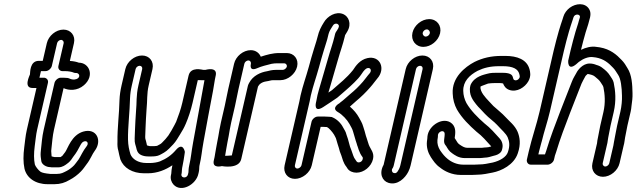

<svg xmlns="http://www.w3.org/2000/svg" viewBox="-20 -798 3097 934"><path d="M231.3 16H264.3C284.1 16 299.3 3.8 305.8 -1.2C324.8 -14.2 331.7 -29.6 335.7 -34.6C369.8 -77.1 370.8 -104.9 388.9 -110.1C405.1 -114.9 411.6 -100.5 402.5 -88.1C382.9 -63.2 372.9 -38.4 363 -23.2C351.4 -8.3 346.2 0.3 340.5 6.1C330.2 16.9 315.3 28.2 303.2 34.1C288 41.4 278.9 48 256.9 48H224.2C200.4 45.6 185.3 42.8 177.1 37.5C165.7 29.3 151.6 10.4 149.4 1.6C144.3 -22.8 144.5 -52.9 148.8 -86.3C152.8 -113.3 154.7 -141.4 160.6 -167L213.2 -395C216.7 -410.1 204.7 -420 194 -420H171.8C173.7 -428.3 177.4 -444.5 179.2 -452H201.4C216.5 -452 229.6 -466.3 232.1 -477L257.8 -588C259.7 -596.6 269.1 -604 276.9 -604C285.3 -604 291.5 -595.8 289.7 -588L264.1 -477C260.6 -461.9 272.6 -452 283.4 -452H296.4C312.2 -452 330 -448.8 337.9 -445C340.7 -443.7 344.3 -443 347.3 -443H350.3C363.4 -443 372 -428.4 359.5 -417.4C352.6 -411.4 335 -407.5 318.2 -415.8C315.4 -417.4 309 -418.7 309 -418.7C294.3 -420 295.8 -420 289 -420H276C260.8 -420 247.7 -405.7 245.2 -395L192.6 -167C184.2 -130.8 182.6 -98.3 179.1 -68.9L177.8 -54.5C176.8 -43.1 178.7 -26.9 181 -13.7C183.7 2.5 205.5 15 223.5 15C225.9 15 229.1 16 231.3 16ZM207.8 -588 187.9 -502H168.9C123.7 -502 127.3 -443.7 125.7 -436C124.3 -430.7 92.6 -370 138.4 -370H157.4L110.6 -167C103.3 -135.6 101.7 -106.7 98 -81.7C93 -43.6 92.5 -8.6 99.1 22.4C109.7 67.4 152.2 98 211.4 98H245.4C273.2 98 296.5 90.5 318.6 77.2C338.6 67 358.9 51.4 373.8 35.9C386.8 22.6 394.9 8.7 401.6 0.4C419.6 -22 429.5 -50 440.6 -63.9C478.6 -113.6 450.3 -176.9 385 -157.9C328.2 -141.3 310.1 -76.3 297.5 -58.7C287 -45.3 283.3 -40 283.2 -40C280.7 -38.4 277 -35.2 274.7 -34H245.5C243.8 -34.2 232 -36.5 231 -37.4C230.2 -45 229.7 -53.6 229.1 -63.4L230.2 -75.1C233.7 -105.1 235.6 -136.9 242.6 -167L289.2 -369.2C314.9 -357.4 355.7 -355.1 388.5 -383.6C441.5 -429.6 414.4 -493 363.3 -493.1C352 -497.5 337.3 -500.5 319.8 -501.6L339.7 -588C348.2 -624.7 324.2 -654 288.5 -654C252.2 -654 216 -623.9 207.8 -588Z M639.7 -462C641.6 -470.6 650.7 -478 659.4 -478C668 -478 673.6 -470.6 671.7 -462L653.4 -383C641.3 -330.6 646.1 -299.1 641.7 -257.4L638.8 -211.9C637.2 -187 636.1 -146.6 635.1 -124.5C634 -100.8 640.3 -91.2 642.6 -80C644.7 -70.1 648.1 -52.1 666.8 -43.8C676.1 -39.7 686.1 -37 701.5 -37H717.5C727.7 -37 745.2 -37.9 755.9 -43.6C768.4 -50.2 785.8 -58 802.6 -75.2C815.9 -88.5 829.8 -101.7 841 -120L857 -146C867.3 -162.7 874.6 -174.7 883.8 -196.1C896.6 -225.8 908.3 -261.4 916.8 -298L942.2 -408.2C947.6 -408.2 951.3 -408.2 957.9 -408C962 -408 967.8 -408.1 974.7 -408C957.2 -309.3 937.9 -208 919.5 -105.8C909.5 -51.1 910.3 -35.8 900.2 8C896.7 22.9 897.3 34.6 896.7 40.4L895.1 47C895 47.5 894.9 48.1 894.9 48.5C891 71.1 861.2 69.6 862.2 51.3L863.6 45C863.9 43.7 864.2 41.9 864.2 40.9L865 28.7C865.3 22.9 866.3 16 868.4 7C872.6 -11.5 874.7 -29.2 877.3 -44.8C878.6 -50.6 879 -54.1 879.3 -59.1C879.3 -59.1 870.7 -109.3 835.6 -68.3C813.3 -42.3 789.4 -26 757.9 -12.9C746 -8.4 726.4 -5 710.2 -5H693.2C650.2 -5 623.4 -25.3 614.6 -47.6C608.3 -68.4 603.3 -90.2 602.7 -119.1C601.6 -179.1 611.4 -255.6 612.6 -320.9C613.6 -342.2 615.8 -358.6 621.4 -383ZM818.6 5.9C818.6 5.9 818.6 6.1 818.4 7C814.8 22.3 813.9 34.5 813.1 47.1L811.8 53C807.5 71.4 813.8 88.6 824 99.8C861.4 141.1 935.2 99.3 945.3 46.3L947 39C950.2 25.2 948.6 14.7 950.2 8C961.3 -40.3 960.6 -56.9 970 -108.2C985 -191.5 1000.7 -275 1016.2 -356C1021.3 -382.8 1023.9 -406.7 1028.6 -427L1029.3 -430C1039.9 -476.2 979 -458 979 -458C975.1 -458 971 -458 970 -458C964.2 -458.1 907.8 -475.8 897.3 -430L866.8 -298C859.4 -265.8 848.2 -235.1 836.8 -205.4C830.9 -192 824.9 -183.7 814 -163L799.2 -139.1C788.8 -125.1 782 -117.7 769.2 -104.9C762.3 -97.7 758.4 -95.9 743.9 -88.4C740 -87.8 731 -87 729.1 -87H713.1C705.6 -87 708.3 -87.1 695 -90.8C694.9 -91.1 694 -95.4 693 -100C689 -120.4 685.8 -120.4 686.4 -133.5C687.4 -156.7 688.5 -196.8 690 -220.1L692.8 -264.6C697.6 -311 693.5 -340.2 703.4 -383L721.7 -462C730.1 -498.4 707.3 -528 670.9 -528C634.5 -528 598.1 -498.4 589.7 -462L571.4 -383C565.2 -355.9 562.3 -334.7 561.3 -311.1C560.3 -248.5 550.3 -173.4 551.4 -107.8C550.7 -92.8 551.5 -77.3 555.8 -64.3C558.1 -55.1 561.2 -35.9 565.6 -22.4C581.3 18.5 623.3 45 681.6 45H698.6C746 45 785.7 27.9 818.6 5.9Z M1086.7 -107C1088.8 -116.2 1090.7 -126.1 1092.3 -135.6L1098.1 -169.4C1100.2 -181.5 1102.5 -192.6 1104.6 -202L1123.3 -283C1130.3 -313.3 1134.2 -338.9 1140.3 -365L1168.7 -488C1170.7 -496.6 1179.7 -504 1188.4 -504C1196 -504 1202.2 -496.9 1200.6 -487.5C1200.6 -487.5 1189.4 -447.6 1231.9 -466.6C1251.8 -475.6 1276.1 -481.2 1301.2 -487.6C1311.9 -489.4 1319.1 -490 1328.1 -490H1363.1C1370.7 -490 1377.2 -481.7 1375.4 -474C1373.7 -466.3 1363.4 -458 1355.7 -458H1320.7C1303.7 -458 1289.6 -454.2 1279.1 -451.5C1247.5 -446.5 1210.2 -429.8 1192.1 -394.9C1189.8 -390.4 1186.9 -385.3 1186 -381L1107.7 -41.9C1094.9 -40.6 1081.6 -40.2 1075.1 -40C1078.4 -57.2 1083.4 -92.8 1086.7 -107ZM1023.7 -33.5 1020.2 -18C1010.5 23.6 1059.2 10 1059.2 10C1059.2 10 1141.9 26.5 1153.5 -24L1235 -376.7C1240.7 -388.2 1253.3 -399.1 1276.4 -402.3C1290.6 -404.2 1297.4 -408 1309.2 -408H1344.2C1379.8 -408 1417.1 -437.8 1425.4 -474C1433.8 -510.2 1410.4 -540 1374.7 -540H1339.7C1305.2 -540 1278.5 -531.7 1248.5 -522.2C1242 -538.9 1224.8 -554 1199.9 -554C1163.6 -554 1127.1 -524.4 1118.7 -488L1090.3 -365C1083.6 -336.3 1079.8 -310.9 1073.3 -283L1054.6 -202C1052.2 -191.4 1049.9 -179.8 1047.5 -166.6L1041.6 -132.4C1040.2 -123.2 1038.6 -115.1 1036.7 -107C1033.3 -92.3 1028.2 -57 1026.3 -49C1025.1 -43.6 1025.6 -41.7 1023.7 -33.5Z M1518.4 -305 1516.6 -297C1516.6 -297 1505.7 -247.4 1552 -277C1575 -291.7 1596.7 -306.5 1618.8 -321.5C1620.1 -322.3 1621.7 -323.6 1622.6 -324.4C1649 -348 1676.7 -370 1704.5 -397.7C1717.5 -410.5 1729.6 -423.7 1737.8 -436.4C1751 -456.8 1759.6 -464.9 1767.5 -466.7C1783.3 -470.2 1788.8 -454.5 1778.9 -442.3C1764.2 -425.7 1756.3 -412.6 1745.5 -400.6C1725.9 -378 1706.1 -358.6 1684 -340.7C1664.8 -325.1 1653.1 -312.1 1636.1 -300.1C1634.2 -298.7 1632.5 -297.2 1630.9 -295.5C1630.5 -295.3 1588.7 -272.7 1624.1 -252.6C1644.9 -240.9 1668.8 -215.5 1680.1 -194.8C1687.7 -180.1 1693.7 -172.2 1697.4 -158.4C1702.1 -143.5 1706.5 -125.7 1710.5 -113.7L1715.3 -99.1C1716.7 -92.8 1718.3 -88.9 1719.5 -86L1725.2 -68.5C1729.4 -57 1734.4 -45.9 1742.5 -35.3C1745.3 -31.7 1745.7 -29.2 1744.5 -24C1742.3 -14.5 1734.1 -8 1725.3 -8C1714.3 -8 1713.4 -16.2 1708.8 -21.5C1700.2 -31.4 1696.7 -47.4 1689.1 -67.9C1687.1 -73.4 1684.2 -80.1 1682.7 -84.7L1678.6 -99.7C1675.4 -114.3 1670 -130.2 1665.9 -141.5C1661.3 -160 1655.7 -165.2 1652.2 -172.5C1643.4 -190.7 1625.4 -216.5 1593.8 -228.8C1592.9 -229.1 1582.3 -230 1581.5 -230C1573.4 -230.8 1568.1 -231 1560.3 -231H1526.3C1511.2 -231 1498 -216.7 1495.6 -206L1446.6 6C1444.8 13.7 1434.9 22 1426.4 22C1418.6 22 1412.6 14.6 1414.6 6L1486.4 -305C1488.4 -313.8 1490.7 -325.3 1492.1 -333.8C1502.8 -380 1517.9 -420.5 1531.5 -469.9L1543.5 -513.3C1552.9 -543.3 1559.4 -569 1567.8 -593.1C1571.3 -603.1 1573.4 -612.7 1574.9 -619C1579.9 -640.5 1582.4 -646.5 1592 -661.7L1598.3 -671.7C1598.7 -672.3 1599.1 -673.1 1599.4 -673.5C1608.8 -690.9 1637.4 -683.1 1625.9 -660.9L1620.1 -651.2C1614.9 -643.3 1611.7 -639.6 1609.7 -631L1607.1 -620C1600 -588.9 1585.4 -548.8 1575.3 -512.2C1562.1 -464.9 1544.1 -406.1 1531.7 -362.5C1528.8 -353 1526.7 -345.3 1524.6 -336C1522.1 -325.4 1520.7 -314.9 1518.4 -305ZM1568.6 -180C1569.4 -180 1569.9 -180 1570.5 -180C1579.7 -175.9 1596.4 -157 1605.2 -142.7C1610.4 -132.2 1614.2 -127.2 1615.8 -119.8C1618.7 -106.5 1625.4 -89.9 1628.6 -77.8L1633 -61.3C1635.5 -53.6 1637.2 -49.1 1640.5 -41.6C1645.9 -26.7 1649.1 -6 1665.8 14.5L1670.2 21.5C1678.8 34.8 1696.1 42 1713.8 42C1750.9 42 1786.2 12 1794.5 -24C1801.8 -55.5 1782.6 -71.1 1774.2 -93.5L1768.5 -111.1C1766.9 -116 1766.2 -118.6 1765 -122.3L1760 -137.3C1756.8 -151.5 1751.2 -168.4 1747.1 -181.5C1741.7 -200.9 1733 -213.3 1726.9 -225.2C1716.1 -244.9 1701.2 -262.9 1682.1 -279.4C1692.4 -288.2 1701.4 -296.6 1711.8 -305.8C1735.6 -325.2 1760.2 -349.2 1781.1 -373.4C1795.8 -389.7 1805.9 -405.4 1814.6 -415.1C1858 -463.5 1829.5 -529.2 1767.2 -515.3C1730.6 -507.2 1710.3 -477.3 1697.1 -457.1C1665.1 -417.3 1634.5 -394.5 1594.7 -359.2C1588.9 -355.3 1584.2 -352.1 1577.5 -347.6C1582.1 -364.5 1581.4 -361.2 1589.8 -389.3C1600.8 -426.1 1613.8 -470.7 1624.7 -509.8C1634 -543.5 1648.8 -583.9 1657.1 -620L1658.8 -627.2C1659.2 -627.9 1661.6 -631.6 1662.7 -633.5L1669.3 -644.5C1692.4 -683.3 1675 -718.7 1649.9 -729.3C1613.4 -744.8 1572 -718.2 1555.7 -689.5C1541.8 -667.5 1531.4 -647.1 1524.9 -619C1523.9 -614.5 1522.3 -608.8 1519.2 -598.3C1510.2 -572.2 1503.1 -544.2 1494.3 -516.7L1482 -472.1C1469.2 -425.4 1453.5 -383.5 1441.9 -333C1439.6 -323.1 1438.4 -313.4 1436.4 -305L1364.6 6C1356.3 41.8 1378.5 72 1414.9 72C1450.5 72 1488.1 42.7 1496.6 6L1539.8 -181H1548.8C1556.7 -181 1562.2 -180 1568.6 -180Z M2003.7 -462C2005.6 -470.6 2014.7 -478 2023.4 -478C2032 -478 2037.7 -470.6 2035.7 -462L1927.6 6C1926.2 12.2 1923.8 18.8 1920.9 24.7C1911.4 43.5 1904.8 46.5 1894.7 43.4C1888.5 41.5 1883.7 32.3 1887.9 23.2C1888.6 21.9 1892.8 18 1895.6 6ZM1953.7 -462 1846.1 3.7C1822.9 45.2 1839 82.2 1870.1 91.6C1914.2 104.8 1950.8 68.1 1966.1 37.8C1971.4 27.3 1975.2 16.5 1977.6 6L2085.7 -462C2094.1 -498.4 2071.3 -528 2034.9 -528C1998.5 -528 1962.1 -498.4 1953.7 -462ZM2036.5 -639C2038.5 -647.6 2047.6 -655 2056.2 -655C2065.3 -655 2073 -645.3 2070.8 -636C2068.8 -627.4 2059.8 -620 2051.1 -620C2042 -620 2034.4 -629.7 2036.5 -639ZM1986.5 -639C1977.9 -601.6 2002 -570 2039.6 -570C2075.9 -570 2112.4 -599.6 2120.8 -636C2129.5 -673.4 2105.3 -705 2067.8 -705C2031.4 -705 1994.9 -675.4 1986.5 -639Z M2287.3 3H2233.3C2202.8 3 2175.8 -9.8 2157.9 -24.6C2143.4 -36.5 2134.2 -47.5 2121 -66.6C2111.4 -82 2106.3 -99.2 2107.9 -116.6C2110.2 -127.8 2110.5 -136 2110.5 -142.1C2113.1 -155.6 2130.7 -164.9 2139.3 -156.8C2144.4 -151.9 2144.3 -147.1 2140.7 -119.7C2137.9 -98.3 2148.3 -90.8 2150.1 -88C2157.3 -75.8 2164.3 -62.4 2179.5 -52.4C2190.2 -45 2210.2 -29 2240.7 -29H2313.7C2321.3 -29 2329.7 -30.4 2336.5 -31C2354.1 -31.3 2367.5 -36.3 2377 -39L2392.3 -43.1C2405.6 -47.2 2419 -56.1 2422.2 -70L2423.8 -77C2428.1 -95.7 2420.5 -114.3 2410.1 -125C2388.4 -148.8 2366 -175.4 2336.8 -197.6C2302.4 -228 2270.6 -259.8 2249.1 -296.5C2239.7 -314.3 2233.9 -334.7 2233.5 -356.1C2232.6 -402 2263.5 -432.2 2303.2 -453.4C2333.1 -468 2365 -476 2407.9 -476H2426.9C2476 -476 2499.7 -462.1 2505.9 -438.8C2509.1 -427 2509.2 -423.4 2506.4 -418.4C2502 -410.6 2493.1 -404.8 2483.6 -408.2C2478.4 -410.1 2477.9 -410.8 2474.3 -424.2C2469.5 -441.9 2444 -444 2419.5 -444H2400.5C2385.7 -444 2366.3 -444.2 2348.4 -438.7C2336.5 -435 2289.5 -427.3 2270.1 -387.1C2269.2 -385.1 2268.3 -382.6 2268 -381C2257.8 -337 2283.2 -307.4 2295.6 -291.3C2302.1 -282.9 2310.2 -274 2317 -267.6L2339.1 -244C2358.8 -223 2383.5 -206.8 2399.1 -189.3C2419.5 -166.5 2440.9 -149.5 2449.9 -129.4C2457.8 -109.6 2461.5 -89.3 2450.5 -57.7C2442.7 -34.1 2412.8 -16 2377.2 -7.4C2353 -2.7 2334.6 2 2310.5 2C2302.6 2 2294.5 3 2287.3 3ZM2324.1 -79H2252.2C2239.7 -79 2227.2 -86.8 2214.7 -95.6C2207.8 -100.1 2203.2 -107.6 2195.9 -120.1C2193.9 -123.2 2193.2 -124.2 2191.9 -126.5C2194.6 -146.8 2200.2 -176.2 2179.2 -196.2C2139.5 -233.8 2065.6 -189.9 2059.4 -135.1C2058.7 -129.3 2059 -121.3 2057.6 -115C2057.4 -114.3 2057.2 -113 2057 -112.1C2053.4 -79.9 2063 -53.8 2076 -33.4C2088.3 -15.4 2098.8 1.9 2120.6 17.1C2142.5 34.9 2177.9 53 2221.8 53H2275.8C2283.6 53 2291.4 52.7 2300 52C2329.3 51.8 2355.5 45.5 2376.3 41.5C2418.6 33.4 2480.2 4.2 2498.9 -52.3C2514.5 -96.9 2508.4 -131.4 2498.1 -156.6C2483.9 -189.3 2457.9 -207.7 2440.9 -226.7C2422.1 -247.7 2399.2 -264.5 2380 -282.4L2357.9 -306C2341.9 -323.1 2314.9 -350.8 2317.2 -376.6C2321 -379.6 2334.1 -383.8 2354.1 -391.5C2359.4 -392.8 2377.3 -394 2389 -394H2408C2415.9 -394 2420 -393.5 2427.3 -392C2431.1 -381.2 2439.6 -367 2456.9 -360.8C2494.9 -347.1 2534.1 -374 2550.2 -402.6C2564.7 -428.4 2558.9 -449.8 2555.8 -461.2C2543 -508.9 2495.3 -526 2438.4 -526H2419.4C2369.5 -526 2327.5 -516 2288.2 -496.7C2241.2 -471.9 2177.6 -420.5 2182.2 -343.3C2182.9 -314.8 2190.6 -288.1 2202.7 -265.5C2228 -221.9 2263.1 -188.1 2298.4 -156.8C2298.7 -156.6 2299.1 -156.2 2299.5 -156C2326.2 -135.8 2345.3 -112.8 2368.8 -87C2369.7 -86.1 2369.1 -86.8 2369.9 -85.8C2359.7 -82.8 2353.7 -81 2346.7 -81C2338.7 -81 2333.9 -79.9 2324.1 -79Z M2609.3 -88C2612.2 -100.7 2614.4 -105.5 2615.9 -112C2625.6 -154.2 2643.4 -205.3 2655.1 -256L2723.2 -551C2730.6 -583.2 2739.5 -615.1 2747.8 -644.8C2754.6 -669.3 2758.4 -677.6 2765.7 -700.9L2769.6 -713.2C2775.5 -733.7 2806.9 -730.3 2800.4 -711.5L2796.5 -699.1C2796.3 -698.4 2796 -697.5 2795.9 -697C2791.7 -678.9 2786.9 -669 2779.5 -643.3C2771.3 -613.6 2763 -584.9 2755.4 -552L2744.1 -503C2744.1 -503 2739.6 -450.3 2782.7 -485.3C2787 -488.8 2792 -493.2 2795.8 -496.8C2817.8 -513.2 2842.9 -522.9 2864 -520.2L2879 -518.3C2917.4 -511.3 2940.2 -492.2 2963 -467.7C2971.9 -459 2978.9 -445.6 2986.8 -434.1C3000.3 -414.4 3004.9 -372.5 3005.6 -332.7C3006.5 -311.8 3003.9 -281.2 2997.9 -255L2981.9 -186C2978.4 -170.8 2973.4 -140.4 2970.8 -129C2966.4 -109.8 2965.8 -98.6 2963.8 -90L2943.9 -4C2941.9 4.6 2932.5 12 2924.7 12C2916.4 12 2910.1 3.8 2911.9 -4L2934.8 -103C2936.7 -111.5 2936.5 -119 2938.8 -129C2942.4 -144.9 2947 -173.4 2949.9 -186L2965.4 -253C2978.3 -308.6 2973.6 -357.4 2965.3 -396.2C2963.8 -403.1 2961.2 -408 2957.8 -414.1L2947.3 -430.2C2938.2 -445.5 2923.7 -457.9 2911.7 -466.8C2902.9 -474.2 2892.6 -479.2 2881.9 -481.9C2870.4 -486.6 2860.2 -489 2847.9 -489C2813.6 -489 2789.5 -455.4 2784.1 -443.6C2780 -434.7 2768.5 -419.2 2761.5 -399.7C2742.9 -354.5 2726.2 -307.3 2705.7 -257.1C2681.5 -194.1 2656.5 -129.1 2636.7 -62.9C2634.3 -56.9 2632.3 -51.1 2631.1 -47H2598.9L2601.9 -60C2603.6 -67.6 2606.9 -77.6 2609.3 -88ZM2551.9 -60 2543.1 -22C2540.6 -11.3 2547.2 3 2562.3 3H2644.3C2655 3 2671.6 -6.9 2675.1 -22L2679.5 -41C2680 -43.1 2683.5 -51.9 2685.4 -58.3C2704.5 -122.4 2728.5 -184.9 2753.1 -248.9C2773.8 -299.8 2791.3 -348.7 2809 -391.5C2813.6 -402.6 2818.1 -408.5 2828.3 -428.4C2830.7 -431.1 2835 -435.3 2839 -438.3C2854 -435.4 2865.5 -432.7 2873.7 -425.7C2885.3 -415.7 2895.2 -408.7 2901.8 -397.8L2912 -382C2912.6 -380.8 2913.7 -378.6 2915.2 -374.7C2922.3 -340.7 2925.9 -298.4 2915.4 -253L2899.9 -186C2896.3 -170.1 2891.7 -141.6 2888.8 -129C2886.5 -119.2 2885 -110.1 2884.3 -101L2861.9 -4C2853.5 32.7 2877.5 62 2913.2 62C2949.5 62 2985.6 31.9 2993.9 -4L3013.5 -88.9C3018.1 -103.7 3018.8 -120.5 3020.8 -129C3024.2 -143.7 3029.2 -174 3031.9 -186L3047.9 -255C3049.9 -263.7 3051.1 -271.9 3051.9 -281.9C3054.9 -302.3 3057.8 -324.4 3056.9 -345.3C3056.2 -385.1 3053.9 -434.3 3032 -467.1C3025.4 -479 3016.1 -493.9 3003.8 -506.3C2980 -531.6 2949 -558.9 2897.7 -567.7L2882.4 -569.7C2856.7 -574.4 2829.3 -566.7 2806.3 -555.6C2813 -584.3 2821 -612.4 2828.9 -640.7C2834.9 -661.8 2840.2 -672.7 2845.7 -695.9C2853.4 -720.5 2855.9 -738.4 2844.7 -755.6C2825 -785.6 2781.5 -782.5 2751.5 -760.2C2737.5 -749.7 2725.5 -734 2720.5 -716.8L2716.9 -705.1C2710.4 -684.5 2705.8 -673.9 2698.4 -647.2C2690.1 -617.6 2681 -584.6 2673.2 -551L2605.1 -256C2590.1 -190.8 2567.2 -126.5 2551.9 -60Z"/></svg>

Font: HoneyBee
Style: StrIt
Weight: 700
Foundry: Cannot Into Space Fonts
Version: Version 0.89